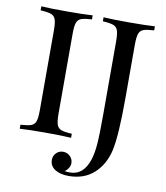

<svg xmlns="http://www.w3.org/2000/svg" viewBox="-87 -681 814 939"><g transform="rotate(10 319.5 -211.0)"><path d="M297 -588Q261 -586 244.5 -580Q228 -574 222 -557Q216 -540 216 -502V-106Q216 -68 222 -51Q228 -34 244.5 -28Q261 -22 297 -20V0Q251 -3 170 -3Q84 -3 42 0V-20Q78 -22 94.5 -28Q111 -34 117 -51Q123 -68 123 -106V-502Q123 -540 117 -557Q111 -574 94.5 -580Q78 -586 42 -588V-608Q84 -605 170 -605Q250 -605 297 -608ZM606 -588Q570 -586 553.5 -580Q537 -574 531 -557Q525 -540 525 -502V-236Q525 -51 508 25Q491 98 442 142Q393 186 317 186Q275 186 250 170Q223 153 223 122Q223 102 237 88Q251 74 271 74Q291 74 305.5 88Q320 102 320 122Q320 135 312.5 147Q305 159 294 166Q306 168 321 168Q389 168 415 84Q425 52 428.5 5Q432 -42 432 -145V-502Q432 -540 426 -557Q420 -574 403.5 -580Q387 -586 351 -588V-608Q393 -605 479 -605Q559 -605 606 -608Z"/></g></svg>

Font: Playfair Display SC
Style: Regular
Weight: 400
Designer: Claus Eggers Sørensen
Foundry: Claus Eggers Sørensen
Version: Version 1.200; ttfautohint (v1.6)